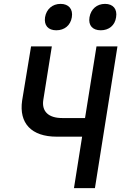

<svg xmlns="http://www.w3.org/2000/svg" viewBox="-20 -969 640 989"><path d="M499 -813C541 -813 572 -838 578 -880C585 -922 563 -949 521 -949C479 -949 448 -922 441 -880C434 -838 457 -813 499 -813ZM270 -813C312 -813 343 -838 350 -880C357 -922 334 -949 292 -949C250 -949 219 -922 212 -880C206 -838 228 -813 270 -813ZM361 0H469L585 -730H477L418 -361H300C230 -361 194 -395 203 -454L247 -730H140L94 -451C77 -334 142 -265 272 -265H403Z"/></svg>

Font: JetBrains Mono SemiBold
Style: Italic
Weight: 472
Italic angle: -9°
Monospace: yes
Designer: Philipp Nurullin, Konstantin Bulenkov
Foundry: JetBrains
Version: Version 2.305